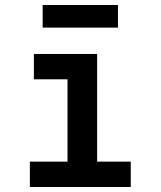

<svg xmlns="http://www.w3.org/2000/svg" viewBox="-20 -745 640 765"><path d="M99 0V-101H249V-429H115V-530H367V-101H501V0ZM150 -635V-725H450V-635Z"/></svg>

Font: Iosevka Slab Extended
Style: Bold
Weight: 700
Width: 7
Monospace: yes
Designer: Belleve Invis
Foundry: Belleve Invis
Version: Version 11.1.0; ttfautohint (v1.8.3)